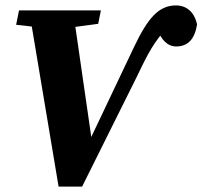

<svg xmlns="http://www.w3.org/2000/svg" viewBox="-20 -696 758 719"><path d="M199.4 2.8H287.5L488.1 -400C520.1 -465.4 544.8 -522.2 591.6 -576.2L623.8 -608.6L556.8 -620.7L570.7 -583.5C582.9 -549.9 605.8 -522 639.8 -522C682.6 -522 709.4 -548.6 717.9 -604.5C707.9 -651.4 678.2 -675.7 638.9 -675.7C573.9 -675.7 533.1 -627.4 481.8 -519.8L307.5 -152.9L293.2 -123.1H330.5L253.3 -657.1H88.9L199.4 2.8ZM40.4 -603.2 174.3 -588.2H209.4L347.7 -606.8L357.8 -657.1H51.3L40.4 -603.2Z"/></svg>

Font: Source Serif 4 Variable
Style: Italic
Weight: 400
Italic angle: -12°
Designer: Frank Grießhammer
Foundry: Adobe Systems Incorporated
Version: Version 4.004;hotconv 1.0.116;makeotfexe 2.5.65601